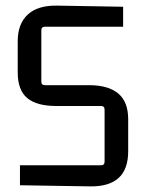

<svg xmlns="http://www.w3.org/2000/svg" viewBox="-20 -659 514 683"><path d="M140 -356H297Q365 -356 400.5 -326.5Q436 -297 436 -235V-121Q436 -57 402 -26Q368 5 300 4L51 0V-71H339Q352 -71 352 -84V-269Q352 -282 339 -282H179Q111 -282 77 -310Q43 -338 43 -402V-512Q43 -574 78.5 -607Q114 -640 182 -639L418 -635V-564H140Q127 -564 127 -551V-369Q127 -356 140 -356Z"/></svg>

Font: Gemunu Libre ExtraLight
Style: Regular
Weight: 400
Version: Version 1.100